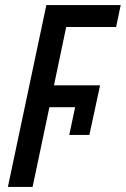

<svg xmlns="http://www.w3.org/2000/svg" viewBox="-20 -734 494 754"><path d="M11 0 162 -714H454L436 -628H240L192 -399H373L331 -204H252L275 -313H174L108 0Z"/></svg>

Font: Noto Sans Condensed Medium
Style: Italic
Weight: 500
Width: 3
Italic angle: -12°
Designer: Monotype Design Team
Foundry: Monotype Imaging Inc.
Version: Version 2.013; ttfautohint (v1.8.4.7-5d5b)